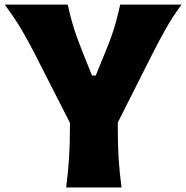

<svg xmlns="http://www.w3.org/2000/svg" viewBox="-20 -830 824 850"><path d="M272.9 0Q281.2 -64.9 285.4 -125.7Q289.6 -186.5 289.6 -263.2V-286.1L129.9 -599.6Q103 -651.9 74.5 -700.2Q45.9 -748.5 1 -809.6H279.8Q290 -764.2 299.1 -732.2Q308.1 -700.2 318.4 -671.6Q328.6 -643.1 342.3 -607.9L387.2 -495.6H403.8L448.7 -605.5Q463.4 -641.6 473.9 -670.9Q484.4 -700.2 493.2 -732.4Q502 -764.6 512.2 -809.6H783.7Q744.6 -756.8 714.6 -703.6Q684.6 -650.4 659.2 -600.1L501.5 -287.6V-263.2Q501.5 -186.5 505.4 -125.7Q509.3 -64.9 518.1 0Z"/></svg>

Font: Pinar-DS2-FD ExtraBold
Style: Regular
Weight: 800
Designer: Amin Abedi
Version: Version 3.000